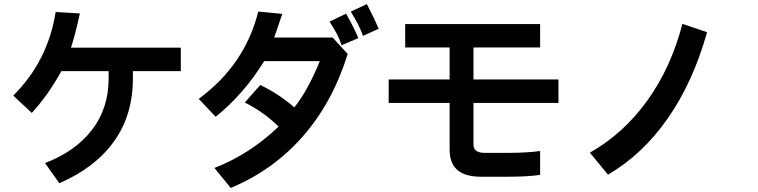

<svg xmlns="http://www.w3.org/2000/svg" viewBox="-20 -783 3720 942"><path d="M867 -434H632V-398Q632 -219 539.5 -89.5Q447 40 271 116L201 17Q350 -40 431.5 -146Q513 -252 513 -398V-434H281Q216 -316 136 -229L45 -314Q215 -483 253 -724L372 -717Q346 -600 328 -549H867Z M1761 -607Q1744 -657 1701 -726L1780 -763Q1818 -689 1838 -642ZM1686 -518Q1611 -279 1465 -113Q1319 53 1112 139L1032 41Q1205 -26 1347 -162Q1272 -235 1181 -280L1257 -366Q1352 -320 1424 -256Q1491 -340 1549 -483H1276Q1176 -321 1038 -210L955 -298Q1182 -465 1247 -726L1365 -715L1355 -686Q1340 -640 1325 -599H1612ZM1656 -561Q1646 -592 1632 -618Q1618 -644 1597 -677L1678 -716Q1721 -639 1738 -596Z M2630 75Q2569 84 2476 84H2340Q2262 84 2224 51Q2186 18 2186 -49V-278H1887V-393H2186V-550H1968V-665H2630V-550H2303V-393H2720V-278H2303V-74Q2303 -33 2358 -33H2470Q2566 -33 2630 -42Z M2874 -34Q3040 -128 3156.5 -290.5Q3273 -453 3328 -666L3449 -625Q3381 -382 3257.5 -204Q3134 -26 2963 74Z"/></svg>

Font: LINE Seed Sans KR Bold
Style: Regular
Weight: 700
Designer: LINE BX Design & Sandoll Inc & Dalton Maag Ltd
Foundry: Sandoll Inc.
Version: Version 1.000